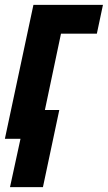

<svg xmlns="http://www.w3.org/2000/svg" viewBox="-31 -569 442 787"><path d="M10 198 53 0H-11L106 -549H391L366 -431H219L153 -118H212L145 198Z"/></svg>

Font: Noto Sans ExtraCondensed ExtraBold
Style: Italic
Weight: 800
Width: 2
Italic angle: -12°
Designer: Monotype Design Team
Foundry: Monotype Imaging Inc.
Version: Version 2.013; ttfautohint (v1.8.4.7-5d5b)